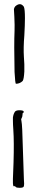

<svg xmlns="http://www.w3.org/2000/svg" viewBox="-20 -687 180 921"><path d="M53.7 -657.2Q65.4 -667 75.2 -667Q85.9 -667 94.7 -654.3Q99.6 -641.6 99.6 -600.6Q99.6 -567.4 96.7 -516.6Q91.8 -458 94.7 -413.1Q97.7 -379.9 96.7 -343.8Q94.7 -307.6 88.9 -298.8Q75.2 -285.2 56.6 -285.2Q52.7 -285.2 49.8 -341.8Q46.9 -476.6 49.8 -539.1Q50.8 -564.5 48.8 -606.4Q46.9 -631.8 46.9 -640.6Q46.9 -642.6 46.9 -643.6Q47.9 -650.4 53.7 -657.2ZM51.8 -151.4Q57.6 -158.2 73.2 -158.2Q74.2 -158.2 76.2 -158.2Q93.8 -157.2 93.8 -151.4Q93.8 -145.5 90.8 -145.5Q87.9 -145.5 87.9 -135.7Q87.9 -127 83 -118.2Q80.1 -117.2 83 -105.5Q86.9 -90.8 89.8 28.3Q93.8 152.3 94.7 174.8Q95.7 185.5 95.7 193.4Q95.7 204.1 93.8 208Q90.8 213.9 75.2 213.9Q74.2 213.9 73.2 213.9Q59.6 213.9 55.7 210Q52.7 205.1 48.8 206.1Q44.9 209 43 201.2Q40 194.3 44.9 92.8Q47.9 -7.8 43.9 -64.5Q42 -90.8 42 -107.4Q42 -117.2 42 -123Q43.9 -139.6 51.8 -151.4Z"/></svg>

Font: Yahfie
Style: Heavy
Weight: 600
Designer: Joe Palazzolo
Foundry: jozolo LLC
Version: Version 001.000